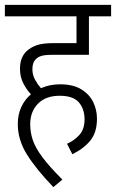

<svg xmlns="http://www.w3.org/2000/svg" viewBox="-20 -642 476 788"><path d="M255 -52Q285 -65 306 -88.5Q327 -112 327 -152Q327 -195 303.5 -222Q280 -249 225 -249Q168 -249 136 -216.5Q104 -184 104 -132Q104 -99 114.5 -67.5Q125 -36 153.5 2.5Q182 41 236 95L199 126Q128 52 90.5 -8Q53 -68 53 -133Q53 -172 67.5 -203Q82 -234 107 -255Q89 -274 75.5 -300.5Q62 -327 62 -360Q62 -405 88 -431Q105 -447 129.5 -456Q154 -465 201 -465H294V-575H0V-622H436V-575H345V-417H193Q165 -417 150 -412.5Q135 -408 126 -398Q113 -385 113 -358Q113 -335 123.5 -315.5Q134 -296 148 -280Q184 -296 226 -296Q280 -296 313.5 -275.5Q347 -255 362.5 -223Q378 -191 378 -155Q378 -99 351 -65.5Q324 -32 277 -9Z"/></svg>

Font: Noto Sans Devanagari UI Condensed Light
Style: Regular
Weight: 300
Width: 3
Designer: Jelle Bosma - Monotype Design Team
Foundry: Monotype Imaging Inc.
Version: Version 2.004; ttfautohint (v1.8.4.7-5d5b)